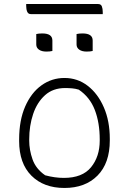

<svg xmlns="http://www.w3.org/2000/svg" viewBox="-20 -923 640 953"><path d="M300 -536Q365 -536 415.5 -497Q466 -458 495.5 -390Q525 -322 525 -234V-226Q525 -113 464 -51.5Q403 10 300 10Q197 10 136 -51Q75 -112 75 -223V-231Q75 -326 105 -394.5Q135 -463 186 -499.5Q237 -536 300 -536ZM303 -486Q243 -486 203.5 -450.5Q164 -415 144.5 -357Q125 -299 125 -231V-225Q125 -179 141.5 -132Q158 -85 204 -53Q252 -40 297 -40Q389 -40 432 -93Q475 -146 475 -225V-231Q475 -314 450.5 -377.5Q426 -441 371 -478Q355 -483 338 -484.5Q321 -486 303 -486ZM160 -754Q172 -757 190 -757Q240 -757 240 -722V-670Q228 -667 210 -667Q187 -667 173.5 -676.5Q160 -686 160 -702ZM360 -754Q372 -757 390 -757Q440 -757 440 -722V-670Q428 -667 410 -667Q387 -667 373.5 -676.5Q360 -686 360 -702ZM110 -903H467Q481 -903 485.5 -891.5Q490 -880 490 -863V-853H133Q120 -853 115 -865Q110 -877 110 -893Z"/></svg>

Font: Recursive Sn Csl St Lt
Style: Regular
Weight: 300
Version: Version 1.079;hotconv 1.0.112;makeotfexe 2.5.65598; ttfautoh